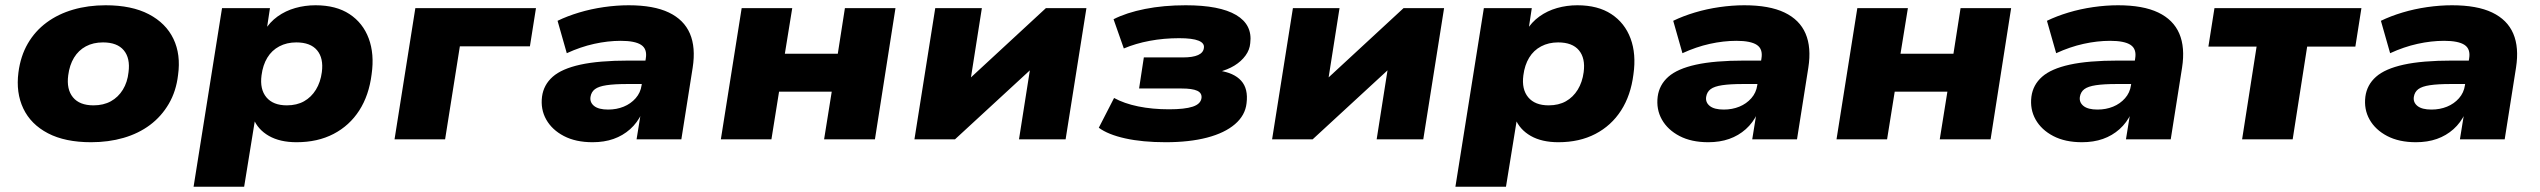

<svg xmlns="http://www.w3.org/2000/svg" viewBox="-20 -529 9644 729"><path d="M326 11Q227 11 162 -23Q97 -57 68.5 -117Q40 -177 50 -254Q58 -316 85.5 -363.5Q113 -411 157 -443.5Q201 -476 258 -492.5Q315 -509 381 -509Q480 -509 545 -475Q610 -441 638.5 -381.5Q667 -322 656 -244Q649 -183 621 -135Q593 -87 549.5 -54.5Q506 -22 449 -5.5Q392 11 326 11ZM335 -129Q373 -129 401 -144.5Q429 -160 446.5 -188.5Q464 -217 468 -255Q475 -308 450 -338Q425 -368 371 -368Q334 -368 306 -353Q278 -338 261 -310Q244 -282 239 -243Q232 -190 257 -159.5Q282 -129 335 -129Z M715 180 823 -498H1005L992 -412H984Q1004 -445 1034 -466.5Q1064 -488 1101 -498.5Q1138 -509 1178 -509Q1256 -509 1307 -475.5Q1358 -442 1380 -383Q1402 -324 1391 -247Q1381 -167 1344 -109.5Q1307 -52 1246.5 -20.5Q1186 11 1106 11Q1043 11 1001 -13Q959 -37 942 -79H949L907 180ZM1069 -129Q1107 -129 1134.5 -144.5Q1162 -160 1179.5 -188.5Q1197 -217 1202 -255Q1209 -308 1184 -338Q1159 -368 1105 -368Q1069 -368 1040.5 -353Q1012 -338 995 -310Q978 -282 973 -243Q966 -190 991.5 -159.5Q1017 -129 1069 -129Z M1478 0 1557 -498H2015L1992 -353H1726L1670 0Z M2230 11Q2166 11 2121 -12.5Q2076 -36 2054 -75Q2032 -114 2038 -162Q2044 -207 2078.5 -237.5Q2113 -268 2183.5 -283.5Q2254 -299 2368 -299H2451L2437 -210H2362Q2313 -210 2283 -205.5Q2253 -201 2239 -190.5Q2225 -180 2222 -161Q2219 -140 2236 -126.5Q2253 -113 2289 -113Q2321 -113 2348 -124Q2375 -135 2393.5 -156Q2412 -177 2416 -205L2432 -307Q2438 -343 2414.5 -358.5Q2391 -374 2337 -374Q2288 -374 2236 -362.5Q2184 -351 2132 -327L2097 -450Q2134 -468 2179 -481.5Q2224 -495 2272.5 -502Q2321 -509 2367 -509Q2462 -509 2519.5 -481.5Q2577 -454 2599.5 -401.5Q2622 -349 2610 -272L2567 0H2397L2413 -99H2417Q2400 -63 2372.5 -38.5Q2345 -14 2309.5 -1.5Q2274 11 2230 11Z M2717 0 2796 -498H2988L2960 -325H3161L3188 -498H3380L3302 0H3109L3138 -181H2938L2909 0Z M3452 0 3531 -498H3708L3660 -193H3621L3951 -498H4105L4026 0H3849L3897 -305H3937L3606 0Z M4406 11Q4318 11 4252.5 -3.5Q4187 -18 4152 -44L4210 -157Q4248 -136 4301.5 -125Q4355 -114 4419 -114Q4478 -114 4508.5 -124Q4539 -134 4542 -157Q4544 -176 4525.5 -184.5Q4507 -193 4466 -193H4305L4323 -311H4472Q4509 -311 4529 -320Q4549 -329 4551 -347Q4554 -365 4531 -374.5Q4508 -384 4457 -384Q4399 -384 4345.5 -374Q4292 -364 4247 -345L4208 -456Q4257 -481 4327.5 -495Q4398 -509 4482 -509Q4611 -509 4673.5 -472Q4736 -435 4727 -365Q4725 -340 4709 -318Q4693 -296 4667 -280Q4641 -264 4605 -255L4607 -261Q4665 -253 4692.5 -222.5Q4720 -192 4713 -137Q4708 -91 4669 -57.5Q4630 -24 4563 -6.5Q4496 11 4406 11Z M4810 0 4889 -498H5066L5018 -193H4979L5309 -498H5463L5384 0H5207L5255 -305H5295L4964 0Z M5506 180 5614 -498H5796L5783 -412H5775Q5795 -445 5825 -466.5Q5855 -488 5892 -498.5Q5929 -509 5969 -509Q6047 -509 6098 -475.5Q6149 -442 6171 -383Q6193 -324 6182 -247Q6172 -167 6135 -109.5Q6098 -52 6037.5 -20.5Q5977 11 5897 11Q5834 11 5792 -13Q5750 -37 5733 -79H5740L5698 180ZM5860 -129Q5898 -129 5925.5 -144.5Q5953 -160 5970.5 -188.5Q5988 -217 5993 -255Q6000 -308 5975 -338Q5950 -368 5896 -368Q5860 -368 5831.5 -353Q5803 -338 5786 -310Q5769 -282 5764 -243Q5757 -190 5782.5 -159.5Q5808 -129 5860 -129Z M6466 11Q6402 11 6357 -12.5Q6312 -36 6290 -75Q6268 -114 6274 -162Q6280 -207 6314.5 -237.5Q6349 -268 6419.5 -283.5Q6490 -299 6604 -299H6687L6673 -210H6598Q6549 -210 6519 -205.5Q6489 -201 6475 -190.5Q6461 -180 6458 -161Q6455 -140 6472 -126.5Q6489 -113 6525 -113Q6557 -113 6584 -124Q6611 -135 6629.5 -156Q6648 -177 6652 -205L6668 -307Q6674 -343 6650.5 -358.5Q6627 -374 6573 -374Q6524 -374 6472 -362.5Q6420 -351 6368 -327L6333 -450Q6370 -468 6415 -481.5Q6460 -495 6508.5 -502Q6557 -509 6603 -509Q6698 -509 6755.5 -481.5Q6813 -454 6835.5 -401.5Q6858 -349 6846 -272L6803 0H6633L6649 -99H6653Q6636 -63 6608.5 -38.5Q6581 -14 6545.5 -1.5Q6510 11 6466 11Z M6953 0 7032 -498H7224L7196 -325H7397L7424 -498H7616L7538 0H7345L7374 -181H7174L7145 0Z M7885 11Q7821 11 7776 -12.5Q7731 -36 7709 -75Q7687 -114 7693 -162Q7699 -207 7733.5 -237.5Q7768 -268 7838.5 -283.5Q7909 -299 8023 -299H8106L8092 -210H8017Q7968 -210 7938 -205.5Q7908 -201 7894 -190.5Q7880 -180 7877 -161Q7874 -140 7891 -126.5Q7908 -113 7944 -113Q7976 -113 8003 -124Q8030 -135 8048.5 -156Q8067 -177 8071 -205L8087 -307Q8093 -343 8069.5 -358.5Q8046 -374 7992 -374Q7943 -374 7891 -362.5Q7839 -351 7787 -327L7752 -450Q7789 -468 7834 -481.5Q7879 -495 7927.5 -502Q7976 -509 8022 -509Q8117 -509 8174.5 -481.5Q8232 -454 8254.5 -401.5Q8277 -349 8265 -272L8222 0H8052L8068 -99H8072Q8055 -63 8027.5 -38.5Q8000 -14 7964.5 -1.5Q7929 11 7885 11Z M8493 0 8548 -352H8365L8388 -498H8946L8923 -352H8740L8685 0Z M9153 11Q9089 11 9044 -12.5Q8999 -36 8977 -75Q8955 -114 8961 -162Q8967 -207 9001.5 -237.5Q9036 -268 9106.5 -283.5Q9177 -299 9291 -299H9374L9360 -210H9285Q9236 -210 9206 -205.5Q9176 -201 9162 -190.5Q9148 -180 9145 -161Q9142 -140 9159 -126.5Q9176 -113 9212 -113Q9244 -113 9271 -124Q9298 -135 9316.5 -156Q9335 -177 9339 -205L9355 -307Q9361 -343 9337.5 -358.5Q9314 -374 9260 -374Q9211 -374 9159 -362.5Q9107 -351 9055 -327L9020 -450Q9057 -468 9102 -481.5Q9147 -495 9195.5 -502Q9244 -509 9290 -509Q9385 -509 9442.5 -481.5Q9500 -454 9522.5 -401.5Q9545 -349 9533 -272L9490 0H9320L9336 -99H9340Q9323 -63 9295.5 -38.5Q9268 -14 9232.5 -1.5Q9197 11 9153 11Z"/></svg>

Font: Nunito Sans 10pt SemiExpanded Black
Style: Italic
Weight: 900
Width: 6
Italic angle: -9°
Designer: Vernon Adams
Foundry: Vernon Adams
Version: Version 3.101;gftools[0.9.27]